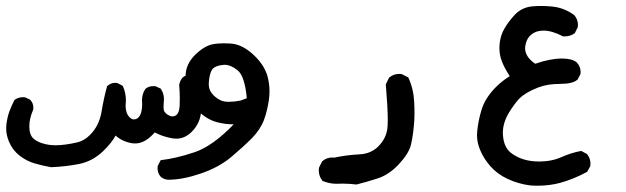

<svg xmlns="http://www.w3.org/2000/svg" viewBox="-29 -270 2049 628"><path d="M477.1 163.1Q445.8 199.2 413.6 199.2Q408.7 199.2 403.8 198.7Q371.1 193.4 349.1 173.3Q336.9 196.8 307.6 225.1Q272.9 257.8 229.5 266.4Q186 274.9 138.2 276.9Q109.9 272 84 264.4Q58.1 256.8 34.7 238.8Q11.2 220.2 0 192.4Q-8.8 170.9 -8.8 150.4Q-8.8 144.5 -8.3 139.2Q-5.4 113.8 1.7 94.5Q8.8 75.2 18.6 56.6L19.5 56.2Q31.2 47.9 45.9 47.9Q52.2 47.9 54.2 48.8L69.8 56.2L70.3 57.1Q80.1 67.4 80.1 82.5Q80.1 88.4 79.1 89.8Q66.9 118.2 66.9 143.1Q66.9 171.4 80.6 183.3Q94.2 195.3 116.7 200.7Q133.3 205.1 152.8 205.1Q183.1 205.1 223.1 195.8Q251 189.5 273.9 161.9Q296.9 134.3 303.5 93.5Q310.1 52.7 321.3 11.7L322.8 10.7Q333 1 348.1 1Q351.1 1 355 1.5L372.1 10.7L373 12.2Q382.8 33.2 382.8 59.1L381.8 76.2Q381.8 100.6 395 113.8Q401.9 120.6 409.2 120.6Q414.1 120.6 419.4 117.7Q427.7 112.8 431.9 100.1Q436 87.4 436 71.8L435.5 57.6Q435.5 37.6 446.3 21Q457 11.7 472.2 11.7Q479 11.7 481 12.7L497.1 20L497.6 21.5Q507.3 36.1 507.3 54.7Q507.3 58.6 506.6 65.2Q505.9 71.8 505.9 79.6Q505.9 87.4 507.3 91.8Q510.3 100.6 523.4 107.4Q529.3 110.8 535.2 110.8Q541 110.8 546.4 107.4L549.3 105Q557.6 96.7 558.6 75.2Q559.1 66.4 559.1 50.5Q559.1 34.7 557.1 7.3Q559.6 -6.3 568.4 -16.6Q580.1 -25.9 596.2 -25.9Q598.1 -25.9 601.1 -25.9L618.2 -16.6L627.4 0.5Q629.4 37.1 629.4 58.1Q629.4 79.1 628.9 91.3Q627.4 131.8 598.1 161.1Q575.7 183.6 547.4 183.6Q542 183.6 535.6 182.6Q503.4 177.2 477.1 163.1Z M486.3 280.3Q486.3 273.9 487.3 272L496.6 253.9Q545.9 248.5 608.4 227.5Q667 207.5 735.4 136.7Q706.5 136.7 679.7 129.4Q646.5 120.1 618.7 92.3Q590.8 64.5 583.5 36.6Q577.6 14.2 577.6 -13.2Q577.6 -19 578.1 -24.9Q579.6 -61 608.9 -90.3Q638.2 -119.1 665.5 -125Q682.6 -128.4 703.6 -128.4Q726.6 -128.4 739.7 -125.5Q772.9 -118.2 805.7 -85.4Q835.9 -55.2 845.7 -21.5Q852.5 3.4 852.5 28.8Q852.5 55.2 844.2 89.4Q840.3 106.4 834.5 122.1Q822.8 153.3 794.9 182.1Q767.1 210 727.1 243.7Q687 277.3 627.7 297.6Q568.4 317.9 521.5 317.9Q521.5 317.9 521 317.9Q506.3 316.9 496.1 307.6Q486.3 295.9 486.3 280.3ZM705.1 -58.1Q702.6 -58.1 700.2 -57.6Q677.2 -55.2 667.7 -45.9Q658.2 -36.6 654.8 -8.8Q653.8 -2 653.8 3.9Q653.8 22.5 663.1 34.2Q675.3 50.3 693.8 58.6Q703.6 63 719.7 63Q735.8 63 757.3 59.1L778.3 51.3Q771.5 -22 747.6 -40.5Q725.6 -58.1 705.1 -58.1Z M1091.8 330.6 1071.3 331.1Q1048.8 331.1 1025.9 321.8Q1018.6 312 1016.1 303.2Q1013.7 294.4 1013.7 288.8Q1013.7 283.2 1014.2 278.8L1024.9 257.3L1025.9 256.8Q1039.1 245.1 1058.6 245.1Q1061 245.1 1064 245.6Q1106 236.8 1146.5 234.9Q1185.1 232.9 1209.2 208Q1233.4 183.1 1237.8 151.9Q1239.3 141.6 1239.3 122.1Q1239.3 82.5 1232.9 5.9L1243.7 -16.1L1244.6 -16.6Q1257.8 -28.3 1277.3 -28.3Q1280.3 -28.3 1284.7 -27.8L1306.6 -16.6Q1323.7 21 1325.7 63Q1326.7 79.6 1326.7 99.4Q1326.7 119.1 1325.2 136Q1323.7 152.8 1322.3 163.6Q1319.3 186 1314.9 204.6Q1307.6 232.9 1275.4 267.3Q1243.2 301.8 1205.8 313.7Q1168.5 325.7 1137.2 333.5Q1111.3 330.6 1091.8 330.6Z M1531.2 171.4Q1531.2 164.1 1532.2 156.2Q1535.6 124 1545.4 91.3Q1557.1 50.8 1593.3 14.6Q1612.8 -4.9 1638.2 -21Q1621.6 -46.4 1613 -68.1Q1604.5 -89.8 1604.5 -112.3Q1604.5 -118.7 1605 -125.5Q1607.9 -155.3 1621.6 -177.7Q1634.3 -199.7 1655.3 -222.2Q1677.2 -245.1 1710 -249Q1724.6 -250.5 1741.7 -250.5Q1758.8 -250.5 1778.3 -248.5Q1816.4 -244.6 1849.1 -220.7Q1861.3 -207 1861.3 -188.5Q1861.3 -185.1 1860.8 -181.2L1851.1 -161.6L1849.6 -160.6Q1835.9 -150.9 1817.9 -150.9Q1815.9 -150.9 1813 -150.9Q1776.4 -169.9 1749 -169.9Q1737.8 -169.9 1727.5 -167Q1695.3 -156.2 1689.5 -121.1Q1688.5 -116.7 1688.5 -112.3Q1688.5 -84 1721.7 -61.5Q1745.1 -69.8 1767.8 -74.2Q1790.5 -78.6 1808.6 -78.6Q1841.3 -78.6 1856.9 -66.4Q1870.1 -52.7 1870.1 -34.7Q1870.1 -31.7 1869.6 -27.8L1859.9 -9.3L1858.9 -8.8Q1843.8 4.4 1802.7 4.4Q1761.7 4.4 1731.4 16.1Q1689.9 32.2 1669.9 52.2Q1654.3 68.4 1636.2 97.7Q1615.7 131.3 1615.7 165Q1615.7 169.4 1616.2 174.3Q1619.6 211.9 1641.6 229.5Q1678.2 258.3 1734.9 258.3Q1775.4 258.3 1809.1 243.2Q1838.4 230 1872.1 223.6L1891.1 233.9Q1897.9 242.7 1900.1 250.5Q1902.3 258.3 1902.3 263.7Q1902.3 269 1901.9 272.9L1891.6 292Q1848.6 315.4 1803.2 328.1Q1768.6 337.4 1730 337.4Q1713.9 337.4 1704.6 336.4Q1666.5 331.5 1631.8 315.4Q1597.2 299.3 1574.5 273.2Q1551.8 247.1 1540.5 218.3Q1531.2 195.8 1531.2 171.4Z"/></svg>

Font: Bakudai
Style: Medium
Weight: 500
Version: Version 1.48